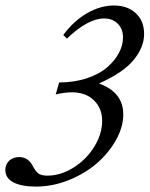

<svg xmlns="http://www.w3.org/2000/svg" viewBox="-21 -671 547 702"><path d="M110.8 11.2Q57.1 11.2 27.8 -4.4Q-1.5 -20 -1.5 -49.3Q-1.5 -70.3 12.7 -83.5Q26.9 -96.7 49.3 -96.7Q82 -96.7 98.6 -64.5Q107.9 -45.9 118.7 -37.4Q129.4 -28.8 151.9 -28.8Q201.2 -28.8 248.3 -58.6Q295.4 -88.4 324 -135Q352.5 -181.6 352.5 -229Q352.5 -274.9 322.5 -304.2Q292.5 -333.5 241.7 -333.5Q216.3 -333.5 182.6 -325.7L195.3 -369.6Q251 -369.6 296.9 -385Q342.8 -400.4 370.8 -424.8Q398.9 -449.2 413.8 -477.5Q428.7 -505.9 428.7 -534.2Q428.7 -564.9 409.7 -584.2Q390.6 -603.5 359.4 -603.5Q300.8 -603.5 223.6 -529.8L210.4 -543Q248 -594.2 297.1 -622.6Q346.2 -650.9 395.5 -650.9Q444.8 -650.9 475.3 -622.8Q505.9 -594.7 505.9 -546.4Q505.9 -498.5 467.8 -451.9Q429.7 -405.3 340.8 -365.7Q429.7 -334 429.7 -252.4Q429.7 -206.1 402.6 -158.2Q375.5 -110.4 332 -73Q288.6 -35.6 229.7 -12.2Q170.9 11.2 110.8 11.2Z"/></svg>

Font: Elstob 10pt
Style: Italic
Weight: 400
Italic angle: -20°
Designer: Peter S. Baker
Version: Version 1.015